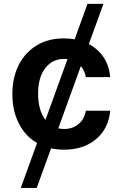

<svg xmlns="http://www.w3.org/2000/svg" viewBox="-20 -747 619 972"><path d="M503.6 -727.3 429.7 -523.8Q476.6 -499.3 505 -456.1Q533.4 -413 537.6 -356.5H414.8Q408.7 -389.2 389.2 -412.3L275.2 -97.3Q289.4 -94.1 305 -94.1Q347.3 -94.1 377 -118.3Q406.6 -142.4 414.8 -186.4H537.6Q533 -128.6 503.6 -84.2Q474.1 -39.8 423.3 -14.6Q372.5 10.7 304 10.7Q269.5 10.7 238.6 3.9L165.8 204.5H85.2L167.6 -23.1Q108 -57.5 75.3 -122.2Q42.6 -186.8 42.6 -270.6Q42.6 -354 74.6 -417.4Q106.5 -480.8 165 -516.7Q223.4 -552.6 303.3 -552.6Q331.7 -552.6 358 -547.9L422.9 -727.3ZM321.7 -447.8Q313.6 -448.9 305 -448.9Q245.7 -448.9 209.3 -402.2Q172.9 -355.5 172.9 -272.7Q172.9 -188.2 210.2 -139.9Z"/></svg>

Font: Inter Zeller Semi Bold
Style: Regular
Weight: 600
Designer: Rasmus Andersson; Joe Bland
Foundry: zeller
Version: Version 3.015;git-dec3a8cb1